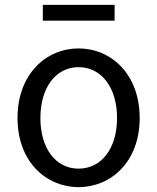

<svg xmlns="http://www.w3.org/2000/svg" viewBox="-20 -756 646 789"><path d="M303 13C436 13 554 -91 554 -271C554 -452 436 -557 303 -557C170 -557 52 -452 52 -271C52 -91 170 13 303 13ZM303 -63C209 -63 146 -146 146 -271C146 -396 209 -480 303 -480C397 -480 461 -396 461 -271C461 -146 397 -63 303 -63ZM156 -671H451V-736H156Z"/></svg>

Font: Noto Sans CJK SC
Style: Regular
Weight: 400
Designer: Ryoko NISHIZUKA 西塚涼子 (kana, bopomofo & ideographs); Paul D. Hunt (Latin, Greek & Cyrillic); Sandoll Communications 산돌커뮤니
Foundry: Adobe
Version: Version 2.004;hotconv 1.0.118;makeotfexe 2.5.65603